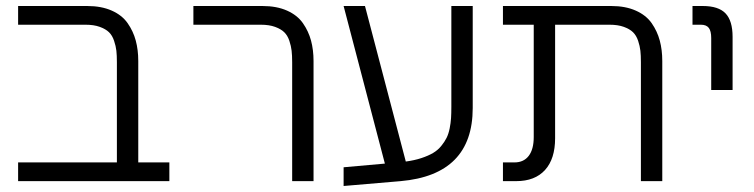

<svg xmlns="http://www.w3.org/2000/svg" viewBox="-20 -600 2497 636"><path d="M541 -62V0H40V-62H367.2V-394Q367.2 -416.5 365.5 -431.9Q363.8 -447.3 357.9 -464.8Q352.1 -482.4 341.1 -493.2Q330.1 -503.9 310.5 -511Q291 -518.1 263.2 -518.1H40V-580.1H269Q315.9 -580.1 350.1 -564.9Q384.3 -549.8 402.8 -523.2Q421.4 -496.6 429.7 -465.6Q438 -434.6 438 -397.9V-62Z M1018.6 -397.9V0H947.8V-394Q947.8 -416.5 946 -431.9Q944.3 -447.3 938.5 -464.8Q932.6 -482.4 921.6 -493.2Q910.6 -503.9 891.1 -511Q871.6 -518.1 843.8 -518.1H620.6V-580.1H849.6Q896.5 -580.1 930.7 -564.9Q964.8 -549.8 983.4 -523.2Q1002 -496.6 1010.3 -465.6Q1018.6 -434.6 1018.6 -397.9Z M1545.9 -580.1V-242.2Q1545.9 -21 1307.1 0L1118.2 16.1V-45.9L1254.9 -58.1L1118.2 -580.1H1189L1324.2 -64.9Q1353 -68.8 1376 -76.4Q1398.9 -84 1414.6 -93.3Q1430.2 -102.5 1441.4 -116.2Q1452.6 -129.9 1459.2 -143.1Q1465.8 -156.2 1469.5 -174.6Q1473.1 -192.9 1474.1 -208.7Q1475.1 -224.6 1475.1 -246.1V-580.1Z M2173.8 -397.9V0H2103V-394Q2103 -416.5 2101.3 -431.9Q2099.6 -447.3 2093.8 -464.8Q2087.9 -482.4 2076.9 -493.2Q2065.9 -503.9 2046.4 -511Q2026.9 -518.1 1999 -518.1H1818.8V-142.1Q1818.8 -73.7 1785.4 -36.9Q1752 0 1689.9 0H1646V-62H1684.1Q1714.8 -62 1731.4 -83.7Q1748 -105.5 1748 -146V-518.1H1646V-580.1H2004.9Q2051.8 -580.1 2085.9 -564.9Q2120.1 -549.8 2138.7 -523.2Q2157.2 -496.6 2165.5 -465.6Q2173.8 -434.6 2173.8 -397.9Z M2406.7 -478V-301.8H2335.9V-474.1Q2335.9 -497.1 2327.9 -507.6Q2319.8 -518.1 2301.8 -518.1H2273.9V-580.1H2308.1Q2359.9 -580.1 2383.3 -555.7Q2406.7 -531.2 2406.7 -478Z"/></svg>

Font: LT Superior
Style: Regular
Weight: 400
Designer: Daniel Lyons
Foundry: LyonsType
Version: Version 1.000